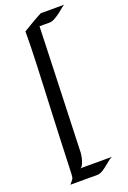

<svg xmlns="http://www.w3.org/2000/svg" viewBox="-181 -901 723 1087"><g transform="rotate(-20 181.0 -358.0)"><path d="M361.8 -842.8Q355.5 -842.8 343 -832.3Q330.6 -821.8 314.5 -809.3Q298.3 -796.9 280.3 -786.4Q262.2 -775.9 245.1 -775.9H186Q181.6 -644.5 178.2 -543.2Q174.8 -441.9 172.1 -365.2Q169.4 -288.6 167.5 -233.2Q165.5 -177.7 164.1 -137.9Q162.6 -98.1 161.9 -70.6Q161.1 -43 160.2 -22Q159.7 -16.1 157.5 -2.9Q155.3 10.3 150.9 24.2Q146.5 38.1 140.1 48.6Q133.8 59.1 125 59.1H323.2Q313.5 59.1 300 69.6Q286.6 80.1 271 93Q255.4 106 238.3 116.5Q221.2 127 204.1 127H43Q50.8 117.7 55.9 112.1Q61 106.4 64 101.3Q66.9 96.2 68.1 89.8Q69.3 83.5 69.8 73.2Q73.7 -34.7 77.4 -127Q81.1 -219.2 84.5 -298.8Q87.9 -378.4 91.1 -446Q94.2 -513.7 96.4 -572Q98.6 -630.4 99.9 -680.7Q101.1 -731 101.1 -775.9Q125 -790.5 147 -803.2Q165.5 -814.5 185.3 -825.4Q205.1 -836.4 217.8 -842.8Z"/></g></svg>

Font: Quintessential
Style: Regular
Weight: 400
Designer: Astigmatic (AOETI)
Foundry: Astigmatic (AOETI)
Version: Version 1.000